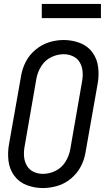

<svg xmlns="http://www.w3.org/2000/svg" viewBox="-20 -946 540 974"><path d="M192 -854V-926H492V-854ZM197 8Q155 8 115.5 -7Q76 -22 52 -55Q28 -88 23 -130.5Q18 -173 26 -216L87 -561Q93 -598 111 -633Q129 -668 160.5 -694Q192 -720 228.5 -731.5Q265 -743 303 -743H304Q346 -743 385.5 -728Q425 -713 449 -680Q473 -647 478 -604.5Q483 -562 475 -519L414 -174Q408 -136 390 -101.5Q372 -67 340.5 -40.5Q309 -14 271.5 -3Q234 8 197 8ZM198 -64Q231 -64 262 -79.5Q293 -95 311.5 -124.5Q330 -154 336 -186L396 -531Q401 -557 399 -582.5Q397 -608 385 -629Q373 -650 350.5 -660.5Q328 -671 303 -671Q270 -671 239 -655.5Q208 -640 189.5 -610.5Q171 -581 165 -549L105 -204Q100 -178 102 -152.5Q104 -127 116 -106Q128 -85 150 -74.5Q172 -64 198 -64Z"/></svg>

Font: Iosevka SS08
Style: Italic
Weight: 400
Italic angle: -10°
Monospace: yes
Designer: Belleve Invis
Foundry: Belleve Invis
Version: 2.1.0; ttfautohint (v1.8.2)